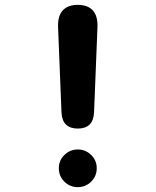

<svg xmlns="http://www.w3.org/2000/svg" viewBox="-20 -760 640 790"><path d="M233 -297 219 -647Q217 -694 238 -717Q259 -740 300 -740Q341 -740 362 -717Q383 -694 381 -647L367 -297Q365 -263 348 -247Q331 -231 300 -231Q269 -231 252 -247Q235 -263 233 -297ZM222 -68Q222 -100 245 -122.5Q268 -145 300 -145Q332 -145 355 -122.5Q378 -100 378 -68Q378 -35 355 -12.5Q332 10 300 10Q268 10 245 -12.5Q222 -35 222 -68Z"/></svg>

Font: Maple Mono NL
Style: Bold
Weight: 700
Monospace: yes
Designer: subframe7536
Version: Version 7.000